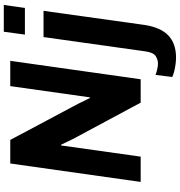

<svg xmlns="http://www.w3.org/2000/svg" viewBox="12 -772 946 1010"><g transform="rotate(-90 485.0 -267.0)"><path d="M33 0 130 -686H254L443 -331L475 -266L478 -268L537 -686H670L573 0H450L260 -354L228 -420L225 -419L166 0ZM687 186Q671 186 652 183.5Q633 181 615 176.5Q597 172 585 166L596 78Q607 83 625.5 87Q644 91 655 91Q676 91 695 79Q714 67 720 23L795 -511H933L859 19Q846 105 803.5 145.5Q761 186 687 186ZM808 -609 823 -720H964L948 -609Z"/></g></svg>

Font: Chivo SemiBold
Style: Italic
Weight: 600
Italic angle: -8.05°
Designer: Hector Gatti
Foundry: Omnibus-Type
Version: Version 2.002